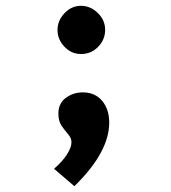

<svg xmlns="http://www.w3.org/2000/svg" viewBox="-20 -470 590 661"><path d="M259 -284Q226 -284 202 -309Q178 -334 178 -367Q178 -399 202 -424.5Q226 -450 259 -450Q291 -450 316.5 -425.5Q342 -401 342 -367Q342 -334 318 -309Q294 -284 259 -284ZM236 171 166 111Q196 85 211 61Q226 37 226 20Q226 5 214.5 -8Q203 -21 192 -37Q181 -53 181 -79Q181 -114 206.5 -133Q232 -152 265 -152Q307 -152 331.5 -123Q356 -94 356 -48Q356 54 236 171Z"/></svg>

Font: Inconsolata SemiExpanded ExtraBold
Style: Regular
Weight: 800
Width: 6
Monospace: yes
Designer: Raph Levien, Cyreal, Brenton Simpson
Foundry: Raph Levien, Cyreal, Google
Version: Version 3.001; ttfautohint (v1.8.2.53-6de2)